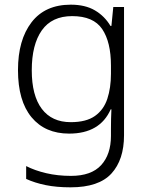

<svg xmlns="http://www.w3.org/2000/svg" viewBox="-20 -562 639 822"><path d="M283 -542Q345 -542 386.5 -517.5Q428 -493 453 -451H457L465 -532H511V17Q511 122 457 181Q403 240 282 240Q222 240 175.5 230.5Q129 221 92 204V149Q129 168 178 179.5Q227 191 284 191Q371 191 413 145Q455 99 455 20V-11Q455 -32 455.5 -53.5Q456 -75 457 -94H454Q408 10 276 10Q173 10 115 -60Q57 -130 57 -262Q57 -391 115 -466.5Q173 -542 283 -542ZM289 -493Q202 -493 159 -432Q116 -371 116 -261Q116 -153 159 -96Q202 -39 283 -39Q349 -39 386.5 -65.5Q424 -92 439.5 -139Q455 -186 455 -246V-281Q455 -382 417.5 -437.5Q380 -493 289 -493Z"/></svg>

Font: Noto Sans Myanmar Light
Style: Regular
Weight: 300
Designer: Monotype Design Team
Foundry: Monotype Imaging Inc.
Version: Version 2.107; ttfautohint (v1.8.4.7-5d5b)